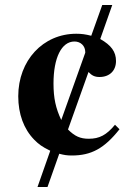

<svg xmlns="http://www.w3.org/2000/svg" viewBox="-20 -608 540 768"><path d="M440 -109C406 -68 378 -53 335 -53C301 -53 279 -63 252 -90L334 -320C347 -306 359 -300 378 -300C418 -300 444 -325 444 -364C444 -401 425 -427 381 -452L429 -588H389L345 -465C321 -471 306 -473 285 -473C152 -473 53 -366 53 -223C53 -152 75 -92 117 -49C135 -31 148 -21 181 -5L130 140H170L217 7C236 12 248 14 267 14C345 14 397 -14 458 -91ZM321 -397 225 -128C203 -175 194 -215 194 -274C194 -377 226 -442 278 -442C303 -442 321 -424 321 -400Z"/></svg>

Font: XITS
Style: Bold
Weight: 700
Designer: MicroPress Inc., with final additions and corrections provided by Coen Hoffman, Elsevier (retired)
Version: Version 1.107